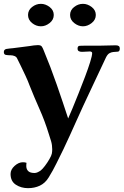

<svg xmlns="http://www.w3.org/2000/svg" viewBox="-25 -774 644 1000"><path d="M599 -522Q599 -506 589 -505Q579 -504 564 -503Q554 -502 544.5 -496.5Q535 -491 527 -475Q489 -393 448.5 -308Q408 -223 371 -140Q355 -104 339 -69Q323 -34 306 2Q287 40 269 77Q251 114 228 151Q210 180 182.5 193Q155 206 121 206Q85 206 57.5 188Q30 170 30 132Q30 109 51 90Q72 71 94 71Q106 71 113 74Q112 78 112 84.5Q112 91 112 94Q113 109 123 118Q133 127 155 127Q163 127 171.5 123Q180 119 187 114Q196 107 209 90Q222 73 232.5 54.5Q243 36 245 26Q246 20 246.5 14.5Q247 9 247 4Q247 -19 241 -39Q235 -59 228 -80Q208 -145 181 -205.5Q154 -266 129 -329Q121 -351 108.5 -378Q96 -405 84 -429.5Q72 -454 65 -468Q61 -478 51 -482Q41 -486 32 -486Q16 -486 5.5 -488Q-5 -490 -5 -503Q-5 -516 8 -519Q18 -521 26 -521.5Q34 -522 42 -523Q63 -525 85 -528.5Q107 -532 128 -534Q141 -536 151.5 -537.5Q162 -539 172 -539Q187 -539 192 -532.5Q197 -526 202 -513Q238 -427 270.5 -333.5Q303 -240 330 -157Q338 -174 352.5 -209.5Q367 -245 384.5 -288.5Q402 -332 418 -374.5Q434 -417 444.5 -450.5Q455 -484 455 -498Q455 -502 451 -504Q447 -506 444 -506Q437 -506 423.5 -505Q410 -504 402 -504Q392 -504 385.5 -507.5Q379 -511 379 -521Q379 -535 390.5 -535.5Q402 -536 411 -536Q428 -536 450 -536Q472 -536 488 -536Q510 -536 533 -537Q556 -538 578 -538Q599 -538 599 -522ZM255 -696Q255 -671 233.5 -654Q212 -637 188 -637Q163 -637 142 -654Q121 -671 121 -696Q121 -721 142 -737.5Q163 -754 188 -754Q212 -754 233.5 -737.5Q255 -721 255 -696ZM474 -696Q474 -671 452.5 -654Q431 -637 407 -637Q383 -637 361.5 -654Q340 -671 340 -696Q340 -721 361 -737.5Q382 -754 407 -754Q431 -754 452.5 -737.5Q474 -721 474 -696Z"/></svg>

Font: Kaisei Tokumin ExtraBold
Style: Regular
Weight: 800
Designer: Font-Kai, 金井和夫
Foundry: KAZUO KANAI
Version: Version 5.003